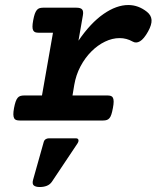

<svg xmlns="http://www.w3.org/2000/svg" viewBox="-20 -482 640 768"><path d="M286.1 -451.2Q302.7 -451.2 308.6 -444.1Q314.5 -437 311.5 -420.4L293.9 -319.3Q342.3 -390.1 394 -426Q445.8 -461.9 493.2 -461.9Q533.7 -461.9 567.9 -434.6Q585 -420.9 586.2 -402.1Q587.4 -383.3 572.3 -356Q555.7 -326.2 540 -316.9Q524.4 -307.6 510.3 -315.9Q486.3 -329.6 458.5 -329.6Q429.2 -329.6 399.9 -315.4Q370.6 -301.3 345.5 -276.1Q320.3 -251 302 -216.6Q283.7 -182.1 276.9 -141.6L270 -100.1H410.2Q418.5 -100.1 423.8 -98.1Q429.2 -96.2 431.9 -90.6Q434.6 -85 434.6 -75.2Q434.6 -65.4 431.6 -49.8Q428.7 -34.2 425.5 -24.4Q422.4 -14.6 417.7 -9.3Q413.1 -3.9 407 -2Q400.9 0 392.6 0H58.6Q50.3 0 44.7 -2Q39.1 -3.9 36.4 -9.3Q33.7 -14.6 33.4 -24.4Q33.2 -34.2 36.1 -49.8Q39.1 -65.4 42.5 -75.2Q45.9 -85 50.5 -90.6Q55.2 -96.2 61.5 -98.1Q67.9 -100.1 76.2 -100.1H147.9L191.9 -351.1H134.8Q126.5 -351.1 121.1 -353Q115.7 -355 112.8 -360.4Q109.9 -365.7 109.9 -375.5Q109.9 -385.3 112.8 -400.9Q115.7 -416.5 119.1 -426.3Q122.6 -436 127.2 -441.7Q131.8 -447.3 137.9 -449.2Q144 -451.2 152.3 -451.2ZM187.5 245.1Q179.7 256.3 167.2 261.2Q154.8 266.1 139.2 266.1Q122.6 266.1 115.2 259.8Q107.9 253.4 112.3 237.3L155.3 84.5Q157.2 78.1 162.8 74.7Q168.5 71.3 175.3 71.3H283.7Q292 71.3 293.7 77.4Q295.4 83.5 289.6 92.3Z"/></svg>

Font: Courier Prime
Style: Bold Italic
Weight: 700
Monospace: yes
Designer: Alan Dague-Greene
Foundry: Quote-Unquote Apps
Version: Version 1.202